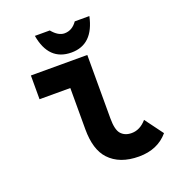

<svg xmlns="http://www.w3.org/2000/svg" viewBox="-131 -814 848 928"><g transform="rotate(-20 293.0 -350.0)"><path d="M152.3 -710.4H229Q259.8 -672.9 292 -672.9Q331.5 -672.9 357.4 -710.4H432.6Q403.8 -574.2 292 -574.2Q175.8 -574.2 152.3 -710.4ZM578.1 -55.2Q522.9 9.8 426.8 9.8Q327.6 9.8 274.4 -47.4Q227.1 -98.1 227.1 -202.6V-415H68.8V-537.1H358.9V-210.4Q358.9 -153.3 377 -131.8Q396.5 -108.9 432.1 -108.9Q475.1 -108.9 509.3 -148.4Z"/></g></svg>

Font: Consola Mono
Style: Bold
Weight: 700
Monospace: yes
Designer: Wojciech Kalinowski "wmk69" (wmk69@o2.pl)
Foundry: Wojciech Kalinowski "wmk69" (wmk69@o2.pl)
Version: Version 2.1.0